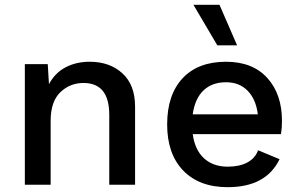

<svg xmlns="http://www.w3.org/2000/svg" viewBox="-20 -766 1240 796"><path d="M540 -324V0H433V-290Q433 -422 326 -422Q270 -422 230 -383.5Q190 -345 190 -265V0H83V-500H178L183 -417Q208 -464 252 -487Q296 -510 352 -510Q435 -510 487.5 -462Q540 -414 540 -324Z M1145 -210H779Q788 -144 826 -109.5Q864 -75 924 -75Q973 -75 1005.5 -92.5Q1038 -110 1050 -143L1139 -106Q1083 10 924 10Q806 10 739.5 -59Q673 -128 673 -250Q673 -373 737 -441.5Q801 -510 917 -510Q1027 -510 1088 -443Q1149 -376 1149 -265Q1149 -236 1145 -210ZM779 -292H1049Q1041 -355 1006.5 -390Q972 -425 917 -425Q859 -425 823.5 -391Q788 -357 779 -292ZM963 -578H881L782 -746H890Z"/></svg>

Font: Work Sans Medium
Style: Regular
Weight: 500
Designer: Wei Huang
Foundry: Wei Huang
Version: Version 1.500